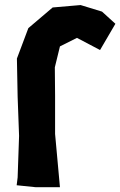

<svg xmlns="http://www.w3.org/2000/svg" viewBox="-20 -740 483 771"><path d="M389.6 -693.4 303.7 -719.7 191.4 -710 93.8 -627 47.9 -504.9 50.8 -351.6 56.6 -194.3 50.8 -27.3 46.9 3.9 123 11.7H220.7L201.2 -202.1V-355.5L200.2 -469.7L220.7 -553.7L289.1 -587.9L381.8 -539.1L443.4 -644.5Z"/></svg>

Font: MaokenAssortedSans-TC
Style: Regular
Weight: 500
Version: Version 0.83